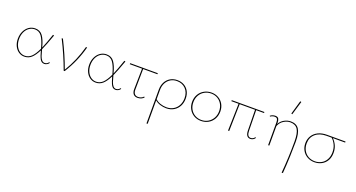

<svg xmlns="http://www.w3.org/2000/svg" viewBox="-54 -1518 4854 2615"><g transform="rotate(20 2373.5 -211.0)"><path d="M577 -36Q565 -18 546.5 -7.5Q528 3 508 3Q467 3 445.5 -36Q424 -75 403 -154Q363 -73 320 -35Q277 3 218 3Q172 3 134.5 -23Q97 -49 75.5 -94.5Q54 -140 54 -198Q54 -257 77 -305.5Q100 -354 140 -382Q180 -410 231 -410Q302 -410 341 -356Q380 -302 405 -204L407 -198Q442 -280 486 -410L503 -406Q446 -246 413 -175Q428 -116 439 -84.5Q450 -53 467 -32Q484 -11 509 -11Q544 -11 566 -43ZM397 -176 391 -199Q365 -294 329 -345Q293 -396 230 -396Q186 -396 149.5 -371Q113 -346 92 -301Q71 -256 71 -199Q71 -145 90.5 -102.5Q110 -60 144 -35.5Q178 -11 220 -11Q274 -11 315 -49.5Q356 -88 397 -176Z M982 -407Q925 -191 804 0H790Q715 -206 613 -406L630 -409Q734 -202 799 -19Q909 -199 965 -407Z M1611 -36Q1599 -18 1580.5 -7.5Q1562 3 1542 3Q1501 3 1479.5 -36Q1458 -75 1437 -154Q1397 -73 1354 -35Q1311 3 1252 3Q1206 3 1168.5 -23Q1131 -49 1109.5 -94.5Q1088 -140 1088 -198Q1088 -257 1111 -305.5Q1134 -354 1174 -382Q1214 -410 1265 -410Q1336 -410 1375 -356Q1414 -302 1439 -204L1441 -198Q1476 -280 1520 -410L1537 -406Q1480 -246 1447 -175Q1462 -116 1473 -84.5Q1484 -53 1501 -32Q1518 -11 1543 -11Q1578 -11 1600 -43ZM1431 -176 1425 -199Q1399 -294 1363 -345Q1327 -396 1264 -396Q1220 -396 1183.5 -371Q1147 -346 1126 -301Q1105 -256 1105 -199Q1105 -145 1124.5 -102.5Q1144 -60 1178 -35.5Q1212 -11 1254 -11Q1308 -11 1349 -49.5Q1390 -88 1431 -176Z M1795 -95Q1794 -55 1811 -33Q1828 -11 1863 -11Q1885 -11 1905.5 -19.5Q1926 -28 1941 -45L1951 -36Q1935 -17 1911.5 -7Q1888 3 1860 3Q1819 3 1798 -22.5Q1777 -48 1778 -94L1783 -392H1605L1606 -407H2006V-392H1799Z M2482 -210Q2482 -150 2456.5 -101.5Q2431 -53 2384 -25Q2337 3 2275 3Q2230 3 2186 -11Q2142 -25 2112 -52V288L2095 289V-200Q2095 -264 2120.5 -311.5Q2146 -359 2190.5 -384.5Q2235 -410 2290 -410Q2347 -410 2390.5 -385Q2434 -360 2458 -315Q2482 -270 2482 -210ZM2465 -211Q2465 -295 2416 -345.5Q2367 -396 2289 -396Q2239 -396 2199 -372.5Q2159 -349 2135.5 -305Q2112 -261 2112 -202V-69Q2140 -41 2184 -26Q2228 -11 2274 -11Q2332 -11 2375.5 -37.5Q2419 -64 2442 -109.5Q2465 -155 2465 -211Z M2578 -201Q2578 -261 2605 -308.5Q2632 -356 2680 -383Q2728 -410 2787 -410Q2843 -410 2888.5 -383.5Q2934 -357 2959.5 -311Q2985 -265 2985 -207Q2985 -147 2958.5 -99Q2932 -51 2884.5 -24Q2837 3 2778 3Q2721 3 2675.5 -23.5Q2630 -50 2604 -96.5Q2578 -143 2578 -201ZM2968 -206Q2968 -260 2944.5 -303.5Q2921 -347 2879.5 -371.5Q2838 -396 2786 -396Q2732 -396 2688.5 -371Q2645 -346 2620.5 -301.5Q2596 -257 2596 -202Q2596 -147 2619.5 -103.5Q2643 -60 2685 -35.5Q2727 -11 2779 -11Q2833 -11 2876 -36.5Q2919 -62 2943.5 -106.5Q2968 -151 2968 -206Z M3564 -36Q3552 -17 3533.5 -7Q3515 3 3494 3Q3462 3 3444.5 -21Q3427 -45 3426 -94L3421 -392H3198L3189 0H3172L3182 -392H3078V-407H3551V-392H3437L3442 -95Q3443 -11 3496 -11Q3531 -11 3553 -43Z M4091 -171Q4091 -82 4086.5 42.5Q4082 167 4072 288L4054 289Q4074 65 4074 -170Q4074 -290 4041 -343Q4008 -396 3932 -396Q3885 -396 3838 -367Q3791 -338 3770 -283V0H3753V-332Q3753 -357 3744.5 -376Q3736 -395 3705 -395Q3690 -395 3673.5 -389.5Q3657 -384 3644 -374L3637 -384Q3651 -396 3670.5 -403Q3690 -410 3709 -410Q3747 -410 3758.5 -387Q3770 -364 3770 -334V-312Q3796 -361 3842 -385.5Q3888 -410 3935 -410Q4017 -410 4054 -353.5Q4091 -297 4091 -171ZM3903 -513 3960 -711 3977 -707 3918 -508Z M4727 -392H4549Q4583 -360 4605 -312.5Q4627 -265 4627 -206Q4627 -140 4599.5 -93Q4572 -46 4525.5 -21.5Q4479 3 4423 3Q4365 3 4318.5 -23.5Q4272 -50 4246 -96Q4220 -142 4220 -200Q4220 -261 4249.5 -308Q4279 -355 4332.5 -381Q4386 -407 4458 -407H4727ZM4531 -392H4457Q4356 -392 4297 -340Q4238 -288 4238 -202Q4238 -147 4261.5 -103.5Q4285 -60 4327.5 -35.5Q4370 -11 4424 -11Q4474 -11 4516.5 -33.5Q4559 -56 4584.5 -101Q4610 -146 4610 -209Q4610 -267 4588 -314Q4566 -361 4531 -392Z"/></g></svg>

Font: Ysabeau Thin
Style: Regular
Weight: 200
Designer: Christian Thalmann (Catharsis Fonts)
Version: Version 0.003